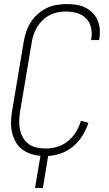

<svg xmlns="http://www.w3.org/2000/svg" viewBox="-20 -763 540 949"><path d="M153 166 180 7Q154 5 130.5 -3Q107 -11 88 -26Q69 -41 57 -62.5Q45 -84 39.5 -108Q34 -132 34.5 -158Q35 -184 39 -210L97 -555Q101 -580 109 -604.5Q117 -629 131 -651.5Q145 -674 165.5 -692.5Q186 -711 209.5 -722.5Q233 -734 258.5 -738.5Q284 -743 309 -743Q333 -743 356.5 -739.5Q380 -736 400.5 -726Q421 -716 437 -700Q453 -684 462 -663.5Q471 -643 473 -619.5Q475 -596 471 -572L470 -565H430L431 -570Q436 -599 430 -626Q424 -653 405.5 -672Q387 -691 360.5 -698.5Q334 -706 306 -706Q286 -706 265 -702Q244 -698 225 -688Q206 -678 190 -662.5Q174 -647 163 -628.5Q152 -610 145.5 -590Q139 -570 136 -549L78 -204Q75 -182 75 -160Q75 -138 80 -117.5Q85 -97 96 -79Q107 -61 124 -49.5Q141 -38 163 -33.5Q185 -29 207 -29Q235 -29 263.5 -37.5Q292 -46 316 -65.5Q340 -85 356 -111.5Q372 -138 380 -166L417 -156Q407 -124 388.5 -94Q370 -64 343.5 -41Q317 -18 284.5 -6Q252 6 218 8L192 166Z"/></svg>

Font: Iosevka Extralight
Style: Italic
Weight: 200
Italic angle: -9°
Monospace: yes
Designer: Belleve Invis
Foundry: Belleve Invis
Version: Version 32.5.0; ttfautohint (v1.8.4)